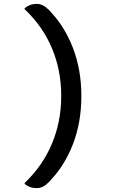

<svg xmlns="http://www.w3.org/2000/svg" viewBox="-20 -790 640 982"><path d="M227 144Q200 172 169 172Q147 172 132 166Q117 160 106 151V146Q199 57 246 -56Q293 -169 293 -296V-302Q293 -430 246 -542.5Q199 -655 106 -743V-748Q117 -757 132 -763.5Q147 -770 169 -770Q199 -770 227 -742Q308 -661 352 -547.5Q396 -434 396 -302V-296Q396 -163 352 -50Q308 63 227 144Z"/></svg>

Font: Recursive Mn Csl St
Style: Regular
Weight: 400
Monospace: yes
Version: Version 1.079;hotconv 1.0.112;makeotfexe 2.5.65598; ttfautoh